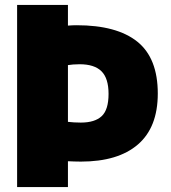

<svg xmlns="http://www.w3.org/2000/svg" viewBox="-20 -760 693 780"><path d="M49.5 0V-740H256V-656Q274.5 -657.5 291.5 -657.5Q454.5 -657.5 537.8 -590.8Q621 -524 621 -380Q621 -242.5 540.2 -173Q459.5 -103.5 308.5 -103.5Q293.5 -103.5 281.2 -104Q269 -104.5 256 -105V0ZM308.5 -262Q365 -262 393 -288Q421 -314 421 -378.5Q421 -442 392.2 -470.5Q363.5 -499 303.5 -499Q288 -499 277.2 -498Q266.5 -497 256 -495.5V-265Q268.5 -263.5 280.8 -262.8Q293 -262 308.5 -262Z"/></svg>

Font: Encode Sans Semi Condensed Black
Style: Regular
Weight: 900
Width: 4
Designer: Multiple Designers
Foundry: Impallari Type
Version: Version 3.000; ttfautohint (v1.8.3) -l 8 -r 50 -G 200 -x 14 